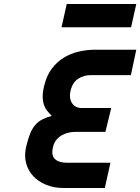

<svg xmlns="http://www.w3.org/2000/svg" viewBox="-20 -938 700 958"><path d="M313 -918H660L634 -802H287ZM503 0H296Q249 0 210 -16Q171 -32 145.5 -59.5Q120 -87 110 -125Q100 -163 111 -208Q120 -246 130.5 -271.5Q141 -297 155.5 -314Q170 -331 190 -341.5Q210 -352 238 -360Q226 -372 215.5 -385Q205 -398 199 -416Q193 -434 193 -458Q193 -482 202 -516Q214 -563 239 -596Q264 -629 298 -650Q332 -671 372.5 -680.5Q413 -690 456 -690H660L633 -563H431Q399 -563 371.5 -546Q344 -529 333 -490Q323 -449 339 -424Q355 -399 388 -399H535L506 -280H356Q339 -280 321.5 -276Q304 -272 289 -263.5Q274 -255 262 -241Q250 -227 245 -206Q234 -163 254 -144.5Q274 -126 313 -126H531Z"/></svg>

Font: Panefresco 999wt
Style: Italic
Weight: 900
Version: Version 1.001